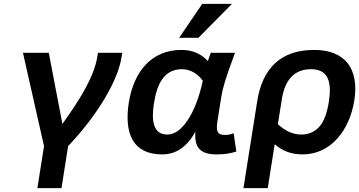

<svg xmlns="http://www.w3.org/2000/svg" viewBox="-20 -786 1863 996"><path d="M233.1 -512H99.1L208.4 -28L173.9 190H298.9L333.4 -28C411.2 -110.7 474.4 -193 523.1 -275C571.7 -357 600.9 -428.7 610.6 -490L614.1 -512H488.1L485.4 -495C480.5 -464.3 471.6 -433.3 458.7 -402C418.6 -305.2 358.4 -221.4 303.7 -143Z M1109.1 -165 1127.5 -281C1131.5 -306.3 1138 -333.8 1147.1 -363.5C1156.1 -393.2 1173.4 -442.7 1199.1 -512H1073.1L1058.3 -469C1023.7 -507.7 977.8 -527 920.5 -527C766.4 -527 673.7 -414.6 648.4 -255C623.2 -96 667.9 15 820.6 15C893.3 15 950.9 -24.3 993.3 -103C988.6 -22.4 1015.3 15 1104.6 15C1142.6 15 1176.4 10 1206 0L1192 -95C1178.4 -89 1163.3 -86 1146.6 -86C1101.7 -86 1100.9 -113 1109.1 -165ZM778.9 -252C795 -353.4 832.5 -427 924.6 -427C973 -427 1011.1 -396.9 1032.1 -367C1013.2 -281 987.1 -213 953.8 -163C920.6 -113 885.3 -88 847.9 -88C771.8 -88 765.1 -164.8 778.9 -252ZM1009.4 -590 1183.3 -766H1029.3L909.4 -590Z M1818 -265C1843.6 -426.9 1772.4 -527 1609.5 -527C1436.9 -527 1341.5 -432.5 1314.3 -261L1242.9 190H1368.9L1405 -38C1444.1 -2.7 1492.3 15 1549.6 15C1696.2 15 1793.5 -110.2 1818 -265ZM1685.7 -257C1676 -195.7 1658.9 -152.2 1634.5 -126.5C1610.1 -100.8 1579.6 -88 1542.9 -88C1500.3 -88 1459.8 -106 1421.5 -142L1441.9 -271C1458.4 -375 1509 -427 1593.6 -427C1685.7 -427 1701.5 -357 1685.7 -257Z"/></svg>

Font: Fog Sans
Style: It
Weight: 700
Foundry: Intel Corporation
Version: Version 1.00